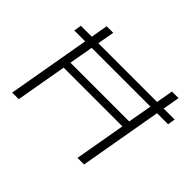

<svg xmlns="http://www.w3.org/2000/svg" viewBox="-143 -922 1158 1158"><g transform="rotate(45 436.0 -343.0)"><path d="M64 0 184 -686H240L185 -376H686L741 -686H797L677 0H621L678 -326H177L120 0ZM64 -530 72 -578H872L864 -530Z"/></g></svg>

Font: Archivo SemiExpanded Thin
Style: Italic
Weight: 250
Width: 6
Italic angle: -10°
Designer: Hector Gatti
Foundry: Omnibus-Type
Version: Version 2.001